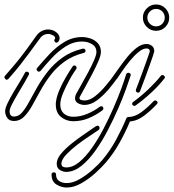

<svg xmlns="http://www.w3.org/2000/svg" viewBox="-30 -539 778 860"><path d="M0 -182Q-5 -182 -8.5 -188Q-12 -194 -8 -199Q23 -234 45.5 -261.5Q68 -289 88.5 -317Q109 -345 133 -379Q144 -394 158 -400.5Q172 -407 185 -407Q206 -407 221.5 -395Q237 -383 237 -368Q237 -359 230 -351Q227 -348 223 -348Q218 -348 214.5 -353.5Q211 -359 216 -365Q217 -366 217 -369Q217 -372 214 -376Q211 -380 200 -384Q193 -387 185 -387Q176 -387 166.5 -382.5Q157 -378 149 -367Q124 -333 103.5 -305Q83 -277 61 -249Q39 -221 8 -186Q5 -182 0 -182ZM349 -69Q333 -69 319.5 -76.5Q306 -84 306 -99Q306 -109 311 -118Q318 -131 333 -157.5Q348 -184 364 -213.5Q380 -243 391 -268.5Q402 -294 402 -306Q402 -329 382.5 -341Q363 -353 338 -353Q299 -353 265 -331.5Q231 -310 203 -280Q175 -250 152 -222Q149 -218 144 -218Q139 -218 135.5 -223.5Q132 -229 136 -234Q162 -265 192 -297Q222 -329 258.5 -351Q295 -373 338 -373Q356 -373 375.5 -366.5Q395 -360 408.5 -345Q422 -330 422 -306Q422 -291 410.5 -264.5Q399 -238 383 -207.5Q367 -177 352 -150Q337 -123 329 -108Q326 -104 326 -100Q326 -93 334 -91Q342 -89 349 -89Q372 -89 397 -109Q422 -129 444 -155.5Q466 -182 478 -199Q481 -203 485 -203Q490 -203 494.5 -198Q499 -193 494 -187Q480 -167 456.5 -139Q433 -111 405 -90Q377 -69 349 -69ZM33 3Q12 3 2.5 -11Q-7 -25 -7 -41Q-7 -54 4 -77Q15 -100 30.5 -126Q46 -152 60 -175Q74 -198 81 -212Q84 -218 90 -218Q95 -218 98.5 -214Q102 -210 99 -204Q93 -192 79.5 -169Q66 -146 50.5 -120Q35 -94 24 -72.5Q13 -51 13 -41Q13 -17 33 -17Q53 -17 69 -35.5Q85 -54 101 -84Q117 -114 137 -149Q157 -184 184 -218.5Q211 -253 249 -280.5Q287 -308 340 -321H343Q353 -321 353 -311Q353 -304 345 -302Q294 -289 257.5 -262Q221 -235 195 -200.5Q169 -166 149.5 -130Q130 -94 113 -64Q96 -34 77 -15.5Q58 3 33 3ZM298 4Q267 4 243.5 -15Q220 -34 220 -70Q220 -74 220 -77.5Q220 -81 221 -85Q224 -108 236.5 -137Q249 -166 265.5 -194Q282 -222 295 -241Q298 -246 303 -246Q308 -246 311.5 -241Q315 -236 311 -229Q311 -229 301 -214.5Q291 -200 279 -177Q264 -150 252 -121Q240 -92 240 -71Q240 -44 256.5 -30Q273 -16 298 -16Q330 -16 361 -29Q392 -42 417 -61Q419 -63 423 -63Q433 -63 433 -53Q433 -48 429 -45Q401 -24 368 -10Q335 4 298 4ZM669 -401Q645 -401 627.5 -418.5Q610 -436 610 -460Q610 -484 627.5 -501.5Q645 -519 669 -519Q694 -519 711 -501.5Q728 -484 728 -460Q728 -436 711 -418.5Q694 -401 669 -401ZM669 -421Q686 -421 697 -432.5Q708 -444 708 -460Q708 -476 697 -487.5Q686 -499 669 -499Q653 -499 641.5 -487.5Q630 -476 630 -460Q630 -444 641.5 -432.5Q653 -421 669 -421ZM589 -124Q584 -124 580.5 -128Q577 -132 579 -138Q581 -143 588 -161.5Q595 -180 604 -204.5Q613 -229 621.5 -252.5Q630 -276 635.5 -292Q641 -308 641 -309Q641 -322 626 -322Q610 -322 590 -305.5Q570 -289 551 -265.5Q532 -242 517 -220Q502 -198 494 -186Q491 -182 486 -182Q481 -182 477 -187Q473 -192 477 -198Q488 -213 504.5 -236.5Q521 -260 541 -284.5Q561 -309 583 -325.5Q605 -342 626 -342Q639 -342 650 -334Q661 -326 661 -309Q661 -307 655.5 -290Q650 -273 641 -248.5Q632 -224 623 -199Q614 -174 606.5 -155Q599 -136 597 -130Q594 -124 589 -124ZM270 231Q256 232 240 223.5Q224 215 224 194Q224 173 243.5 149.5Q263 126 292 103Q321 80 350.5 60Q380 40 400 26Q404 24 406 24Q416 24 416 35Q416 40 412 43Q395 55 368 72.5Q341 90 314 111Q287 132 267.5 152.5Q248 173 245 191V194Q245 211 267 211Q296 211 325 187Q354 163 381.5 124Q409 85 433.5 38Q458 -9 478.5 -56Q499 -103 513.5 -142.5Q528 -182 535 -206Q538 -213 545 -213Q550 -213 553.5 -209.5Q557 -206 555 -200Q548 -179 534 -139.5Q520 -100 499 -52Q478 -4 452.5 45Q427 94 397.5 135.5Q368 177 336 203Q304 229 270 231ZM572 -65Q562 -65 562 -75Q562 -79 566 -82Q602 -108 635 -139.5Q668 -171 690 -199Q693 -203 698 -203Q703 -203 707 -197.5Q711 -192 706 -187Q682 -156 648 -124.5Q614 -93 578 -67Q576 -65 572 -65ZM269 301Q245 301 223 287.5Q201 274 201 243Q201 233 211 233Q221 233 221 243Q221 262 234.5 271.5Q248 281 269 281Q296 281 326.5 263.5Q357 246 384.5 221.5Q412 197 429 177Q464 135 490.5 86Q517 37 536 -9Q539 -15 545 -15Q574 -15 603 -36.5Q632 -58 657 -85Q661 -89 665 -89Q671 -89 674.5 -83.5Q678 -78 673 -73Q650 -48 618.5 -23Q587 2 552 5Q533 51 506 99.5Q479 148 444 189Q427 209 398 235.5Q369 262 335 281.5Q301 301 269 301Z"/></svg>

Font: Neonderthaw
Style: Regular
Weight: 400
Designer: Robert E. Leuschke
Foundry: Robert E. Leuschke
Version: Version 1.010; ttfautohint (v1.8.3)